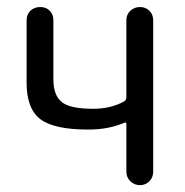

<svg xmlns="http://www.w3.org/2000/svg" viewBox="-20 -540 540 560"><path d="M237.3 -162.1Q137.7 -162.1 97.7 -192.4Q57.6 -222.7 57.6 -298.8V-481.4Q57.6 -498 68.8 -508.8Q80.1 -519.5 97.2 -519.5Q114.3 -519.5 125 -508.8Q135.7 -498 135.7 -481.4V-308.6Q135.7 -262.7 159.7 -242.7Q183.6 -222.7 252 -222.7Q302.7 -222.7 341.8 -244.1Q348.6 -248 348.6 -256.8V-481.4Q348.6 -498 360.4 -508.8Q372.1 -519.5 388.2 -519.5Q404.3 -519.5 415.5 -508.8Q426.8 -498 426.8 -481.4V-39.1Q426.8 -22.5 415.5 -11.2Q404.3 0 388.2 0Q372.1 0 360.4 -11.2Q348.6 -22.5 348.6 -39.1V-176.8Q348.6 -185.5 341.8 -181.6Q295.9 -162.1 237.3 -162.1Z"/></svg>

Font: Rounded Mgen+ 1mn regular
Style: Regular
Weight: 400
Designer: [Source Han Sans]
Ryoko NISHIZUKA  (kana & ideographs); Paul D. Hunt (Latin, Greek & Cyrillic); Wenlong ZHANG  (bopomofo
Version: Version 1.059.20150602